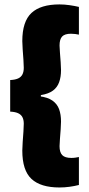

<svg xmlns="http://www.w3.org/2000/svg" viewBox="-20 -698 392 848"><path d="M328.5 -667.5V-545Q321.5 -546.5 312.5 -547.8Q303.5 -549 293.5 -549Q266 -549 254.5 -536.8Q243 -524.5 243 -497Q243 -486 244.8 -465Q246.5 -444 248 -422.8Q249.5 -401.5 249.5 -388.5Q249.5 -358 241.2 -335Q233 -312 213.8 -297.8Q194.5 -283.5 160.5 -278V-269.5L153.5 -273Q190.5 -268.5 211.5 -253.8Q232.5 -239 241 -215.8Q249.5 -192.5 249.5 -161Q249.5 -148.5 248 -127Q246.5 -105.5 244.8 -84.8Q243 -64 243 -52.5Q243 -25 255 -12.8Q267 -0.5 295.5 -0.5Q305 -0.5 313.5 -1.8Q322 -3 328.5 -4.5V119Q309 124 287 127Q265 130 242.5 130Q159.5 130 119 92.2Q78.5 54.5 78.5 -33Q78.5 -47.5 80.2 -70.8Q82 -94 83.5 -116.8Q85 -139.5 85 -151.5Q85 -169 79 -180.5Q73 -192 60 -198Q47 -204 25 -205V-344.5Q47 -345.5 60 -351.5Q73 -357.5 79 -369.2Q85 -381 85 -398.5Q85 -411 83.5 -433.5Q82 -456 80.2 -479.2Q78.5 -502.5 78.5 -516.5Q78.5 -603 119 -640.8Q159.5 -678.5 242.5 -678.5Q265 -678.5 287.2 -675.2Q309.5 -672 328.5 -667.5Z"/></svg>

Font: Anek Latin ExtraBold
Style: Regular
Weight: 800
Designer: Yesha Goshar
Foundry: Ek Type
Version: Version 1.003